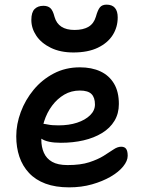

<svg xmlns="http://www.w3.org/2000/svg" viewBox="-20 -797 617 827"><path d="M278 10Q219 10 176 -6Q133 -22 105 -52Q77 -82 63.5 -122Q50 -162 50 -210Q50 -262 69.5 -314.5Q89 -367 125 -410.5Q161 -454 211.5 -480.5Q262 -507 324 -507Q375 -507 412.5 -489.5Q450 -472 471 -437Q492 -402 492 -349Q492 -308 473 -276.5Q454 -245 419.5 -224Q385 -203 340 -192.5Q295 -182 242 -182Q184 -182 158.5 -199.5Q133 -217 133 -239Q133 -251 139 -257.5Q145 -264 160 -264Q171 -264 187 -260.5Q203 -257 232 -257Q277 -257 312 -268.5Q347 -280 368 -300.5Q389 -321 389 -347Q389 -377 374 -392Q359 -407 324 -407Q287 -407 257 -389.5Q227 -372 204.5 -342Q182 -312 170 -274Q158 -236 158 -195Q158 -164 169 -139Q180 -114 204.5 -100Q229 -86 271 -86Q327 -86 364 -98Q401 -110 426 -125.5Q451 -141 468.5 -153Q486 -165 502 -165Q517 -165 523.5 -155.5Q530 -146 530 -126Q530 -104 510.5 -80Q491 -56 456.5 -36Q422 -16 376.5 -3Q331 10 278 10ZM296 -571Q240 -571 199 -591Q158 -611 136.5 -643Q115 -675 115 -711Q115 -744 129 -758Q143 -772 167 -772Q186 -772 197 -762Q208 -752 215 -724Q223 -696 244.5 -682Q266 -668 301 -668Q338 -668 361 -681.5Q384 -695 393 -725Q401 -754 410.5 -765.5Q420 -777 439 -777Q463 -777 475 -763Q487 -749 487 -722Q487 -680 465.5 -646Q444 -612 401.5 -591.5Q359 -571 296 -571Z"/></svg>

Font: Shantell Sans Medium
Style: Regular
Weight: 500
Designer: Stephen Nixon, Anya Danilova, Shantell Martin
Foundry: Arrow Type
Version: Version 1.011;[c5ecc13dd]